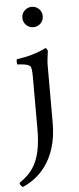

<svg xmlns="http://www.w3.org/2000/svg" viewBox="-82 -659 375 917"><g transform="rotate(-5 105.0 -201.0)"><path d="M158.2 -349.6C158.2 -362.3 164.1 -403.3 165 -410.2C165 -415 159.2 -425.8 154.3 -425.8C115.2 -405.3 64.5 -391.6 14.6 -384.8C10.7 -379.9 12.7 -361.3 14.6 -359.4C21.5 -359.4 71.3 -358.4 78.1 -341.8C83 -330.1 83 -303.7 83 -291V-43.9C83 118.2 32.2 164.1 -23.4 204.1C-24.4 205.1 -24.4 209 -23.4 210.9C-21.5 215.8 -15.6 222.7 -10.7 225.6C55.7 198.2 158.2 121.1 158.2 -66.4ZM57.6 -579.1C57.6 -551.8 79.1 -530.3 106.4 -530.3C133.8 -530.3 155.3 -551.8 155.3 -579.1C155.3 -606.4 133.8 -627.9 106.4 -627.9C79.1 -627.9 57.6 -606.4 57.6 -579.1Z"/></g></svg>

Font: Crimson
Style: Roman
Weight: 400
Version: Version 0.2